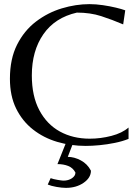

<svg xmlns="http://www.w3.org/2000/svg" viewBox="-20 -694 672 929"><path d="M395 12Q323 12 257 -7.5Q191 -27 139.5 -67.5Q88 -108 58 -169Q28 -230 28 -313Q28 -409 62.5 -477.5Q97 -546 154 -589.5Q211 -633 279 -653.5Q347 -674 413 -674Q444 -674 478 -669Q512 -664 541 -657Q570 -650 586 -644L576 -576Q522 -599 469.5 -616Q417 -633 352 -633Q246 -609 190 -528.5Q134 -448 134 -329Q134 -229 170.5 -160.5Q207 -92 270 -57.5Q333 -23 414 -23Q467 -23 519 -36.5Q571 -50 602 -77V-22Q572 -10 535 -2.5Q498 5 461.5 8.5Q425 12 395 12ZM299 215Q280 215 254 210.5Q228 206 211 199L225 168Q238 173 259.5 176.5Q281 180 287 180Q311 180 328 168.5Q345 157 345 141Q333 118 310 109Q287 100 258 100L298 0H333L308 65Q339 65 371 82Q403 99 420 132Q420 166 384.5 190.5Q349 215 299 215Z"/></svg>

Font: Belleza
Style: Regular
Weight: 400
Designer: Eduardo Rodriguez Tunni
Foundry: Eduardo Rodriguez Tunni
Version: Version 1.003; ttfautohint (v1.8.4.7-5d5b)